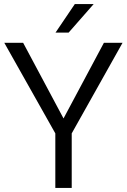

<svg xmlns="http://www.w3.org/2000/svg" viewBox="-20 -917 621 937"><path d="M315 -758H251L345 -897H437ZM578 -708 330 -266V0H250V-266L1 -708H93L290 -339L487 -708Z"/></svg>

Font: Freesentation 4 Regular
Style: Regular
Weight: 400
Designer: glyphs from Roboto by Christian Robertson / Hangul glyphs from Noto Sans CJK(Source Han Sans) by Jang Soo-young and Kang
Foundry: PT&
Version: Version 2.001